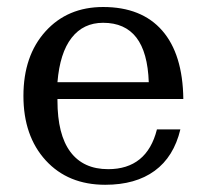

<svg xmlns="http://www.w3.org/2000/svg" viewBox="-20 -507 582 540"><path d="M495.6 -228.5H141.6V-224.1Q141.6 -128.4 178 -79.8Q214.4 -31.2 284.2 -31.2Q338.4 -31.2 372.8 -59.1Q407.2 -86.9 421.4 -143.1H487.3Q468.8 -65.9 415 -26.6Q361.3 12.7 275.9 12.7Q171.4 12.7 108.6 -55.9Q45.9 -124.5 45.9 -237.3Q45.9 -350.1 107.9 -418.7Q169.9 -487.3 270 -487.3Q378.4 -487.3 436.3 -420.9Q494.1 -354.5 495.6 -228.5ZM398.4 -275.9Q395.5 -359.9 363.5 -401.4Q331.5 -442.9 270 -442.9Q214.4 -442.9 181.4 -400.6Q148.4 -358.4 141.6 -275.9Z"/></svg>

Font: KhunPaOh
Style: Regular
Weight: 400
Designer: Khon Soe Zaw Thu
Version: Version 1.00 July 11, 2016, initial release